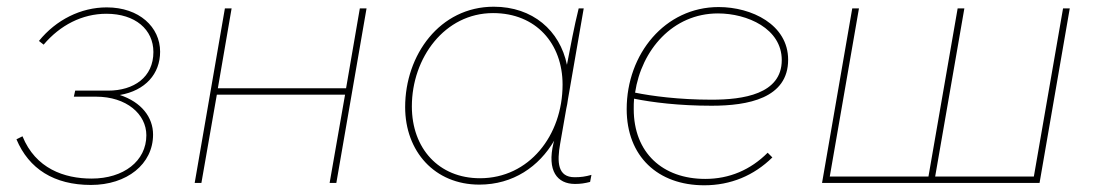

<svg xmlns="http://www.w3.org/2000/svg" viewBox="-20 -545 3258 572"><path d="M251 6C358 6 436 -56 436 -144C436 -196 401 -241 337 -262C413 -275 457 -325 457 -391C457 -464 395 -523 298 -523C221 -523 147 -486 96 -423L110 -412C159 -470 225 -504 297 -504C383 -504 437 -457 437 -390C437 -315 379 -275 302 -275H204L200 -257H266C357 -257 416 -205 416 -142C416 -65 348 -13 253 -13C171 -13 86 -43 47 -139L29 -130C66 -42 141 6 251 6Z M1052 -520 1011 -282H629L670 -520H650L560 0H580L626 -263H1008L962 0H982L1072 -520Z M1693 3C1710 3 1722 1 1738 -3L1742 -24C1724 -19 1711 -17 1692 -17C1641 -17 1639 -62 1649 -118L1667 -221C1669 -230 1671 -240 1672 -249L1719 -520H1704C1690 -464 1680 -408 1669 -352C1648 -454 1567 -525 1451 -525C1290 -525 1187 -381 1187 -226C1187 -94 1275 5 1408 5C1509 5 1586 -49 1631 -126L1629 -119C1609 -36 1640 3 1693 3ZM1449 -506C1577 -506 1656 -415 1656 -293C1656 -141 1556 -14 1410 -14C1287 -14 1207 -103 1207 -228C1207 -373 1305 -506 1449 -506Z M2078 7C2157 7 2226 -22 2281 -76L2267 -90C2216 -39 2153 -12 2081 -12C1954 -12 1868 -90 1868 -220C1868 -230 1868 -241 1869 -251C1923 -240 2003 -230 2100 -230C2208 -230 2328 -252 2328 -367C2328 -472 2219 -524 2121 -524C1961 -524 1847 -384 1847 -220C1847 -79 1940 7 2078 7ZM1872 -269C1891 -396 1984 -505 2119 -505C2206 -505 2309 -460 2309 -366C2309 -264 2193 -248 2100 -248C2002 -248 1921 -259 1872 -269Z M3060 -19H2766L2853 -520H2833L2746 -19H2452L2539 -520H2519L2429 0H3077L3167 -520H3147Z"/></svg>

Font: Fixel Display Thin
Style: Italic
Weight: 100
Italic angle: -10°
Designer: AlfaBravo + MacPaw
Foundry: Kyrylo Tkachov, Marchela Mozhyna, Serhii Makarenko, Maria Weinstein, Zakhar Kryvoshyya
Version: Version 1.210;Glyphs 3.2 (3217)